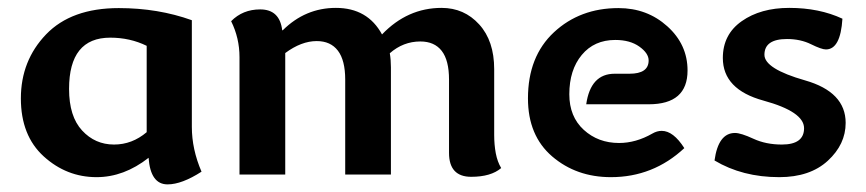

<svg xmlns="http://www.w3.org/2000/svg" viewBox="-20 -449 2228 494"><path d="M411.1 25.4Q367.2 25.4 362.3 -43Q298.8 6.8 228.5 6.8Q151.4 6.8 92.5 -46.6Q33.7 -100.1 33.7 -195.8Q33.7 -293 98.6 -360.6Q163.6 -428.2 285.6 -428.2Q386.7 -428.2 473.6 -397V-122.6Q473.6 -64.9 498.5 -7.3Q447.8 25.4 411.1 25.4ZM273.4 -77.1Q319.8 -77.1 357.4 -108.9V-331.1Q314.5 -352.1 263.7 -352.1Q157.7 -352.1 157.7 -220.2Q157.7 -149.4 191.2 -113.3Q224.6 -77.1 273.4 -77.1Z M706.1 -371.1H707.5Q765.6 -428.7 844.2 -428.7Q925.8 -428.7 962.9 -360.4Q1028.3 -428.7 1116.2 -428.7Q1174.3 -428.7 1212.9 -386.2Q1251.5 -343.8 1251.5 -271V-101.6Q1251.5 -76.7 1255.6 -54.7Q1259.8 -32.7 1269.5 -16.6Q1243.2 5.9 1192.4 5.9Q1135.3 5.9 1135.3 -55.7V-244.1Q1135.3 -293.9 1116.5 -318.1Q1097.7 -342.3 1061.5 -342.3Q1017.6 -342.3 982.9 -312Q985.8 -295.4 985.8 -275.9V0H868.2V-244.1Q868.2 -293.9 849.4 -318.6Q830.6 -343.3 794.9 -343.3Q755.4 -343.3 713.9 -312.5V0H596.2V-302.2Q596.2 -351.1 574.7 -394.5Q604.5 -424.8 649.4 -424.8Q699.7 -424.8 706.1 -371.1Z M1561.5 -259.3H1599.6Q1648.9 -259.3 1648.9 -293.5Q1648.9 -312 1625 -329.1Q1601.1 -346.2 1563 -346.2Q1508.8 -346.2 1476.8 -307.6Q1444.8 -269 1444.8 -206.5Q1444.8 -148.9 1481.9 -115Q1519 -81.1 1572.8 -81.1Q1616.2 -81.1 1658.7 -105.5Q1670.4 -112.3 1682.6 -112.3Q1712.4 -112.3 1740.7 -67.9Q1660.6 6.8 1551.8 6.8Q1462.9 6.8 1400.6 -46.6Q1338.4 -100.1 1338.4 -195.8Q1338.4 -303.7 1405.3 -366Q1472.2 -428.2 1571.3 -428.2Q1645 -428.2 1697 -381.3Q1749 -334.5 1749 -267.6Q1749 -180.7 1649.4 -180.7H1488.3Q1499.5 -259.3 1561.5 -259.3Z M1984.9 6.8Q1890.1 6.8 1818.4 -36.1Q1828.1 -106.9 1871.1 -106.9Q1886.2 -106.9 1918.5 -92Q1950.7 -77.1 1991.7 -77.1Q2048.8 -77.1 2048.8 -119.1Q2048.8 -161.6 1944.3 -190.2Q1839.8 -218.8 1839.8 -299.8Q1839.8 -360.4 1888.4 -394.5Q1937 -428.7 2010.7 -428.7Q2087.9 -428.7 2147.5 -400.9Q2142.6 -321.8 2105 -321.8Q2093.8 -321.8 2066.7 -335.2Q2039.6 -348.6 2004.9 -348.6Q1946.8 -348.6 1946.8 -308.1Q1946.8 -272 2051.3 -242.2Q2155.8 -212.4 2155.8 -132.8Q2155.8 -77.6 2109.9 -35.4Q2064 6.8 1984.9 6.8Z"/></svg>

Font: ALMAS
Style: Bold
Weight: 700
Designer: ALMAS Font/ by Husham Jawad Kadhim, derived from the Bainsely font by/ Paul James MIller
Foundry: High-Logic / Made with FontCreator
Version: Version 1.411;September 19, 2021;FontCreator 14.0.0.2814 32-